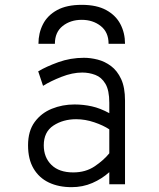

<svg xmlns="http://www.w3.org/2000/svg" viewBox="-20 -762 656 794"><path d="M276 12Q222.5 12 182 -7.2Q141.5 -26.5 118.8 -65Q96 -103.5 96 -161Q96 -220 123.2 -257.2Q150.5 -294.5 194.2 -312.2Q238 -330 288 -330Q325 -330 359.8 -322.2Q394.5 -314.5 432 -294V-337Q432 -388.5 416 -415.5Q400 -442.5 374.2 -452.2Q348.5 -462 320 -462Q279.5 -462 234.2 -444.2Q189 -426.5 158 -407L138 -467Q170.5 -486.5 221 -504.8Q271.5 -523 327 -523Q354.5 -523 384 -515.5Q413.5 -508 439.2 -488.8Q465 -469.5 481 -435Q497 -400.5 497 -346V0H432V-50Q401.5 -22.5 361.8 -5.2Q322 12 276 12ZM283 -49Q334 -49 371.5 -74.2Q409 -99.5 432 -128V-227Q407.5 -243.5 370 -256.2Q332.5 -269 295 -269Q241 -269 201 -242.8Q161 -216.5 161 -161Q161 -111 192.8 -80Q224.5 -49 283 -49ZM139 -581Q139 -625.5 157.8 -662Q176.5 -698.5 216 -720.2Q255.5 -742 318 -742Q380 -742 419.5 -720.2Q459 -698.5 478 -662Q497 -625.5 497 -581H429Q429 -629 396.5 -654.5Q364 -680 318 -680Q271.5 -680 239.2 -654.5Q207 -629 207 -581Z"/></svg>

Font: Overpass Mono Light Light
Style: Regular
Weight: 300
Monospace: yes
Version: Version 4.000